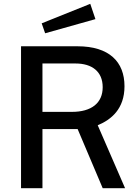

<svg xmlns="http://www.w3.org/2000/svg" viewBox="-20 -984 721 1004"><path d="M491 -329C561 -358 631 -414 631 -533C631 -661 551 -742 385 -742H90V0H202V-309H386L517 0H634ZM202 -399V-652H375C461 -652 517 -610 517 -528C517 -445 458 -399 356 -399ZM198 -862 216 -810 479 -884 452 -964Z"/></svg>

Font: Cheyenne Sans Medium
Style: Regular
Weight: 500
Designer: The Public Sans project authors (U.S. Web Design System), Libre Franklin designed by Pablo Impallari and Rodrigo Fuenzal
Foundry: The Cheyenne Sans Project Authors
Version: Version 2.007